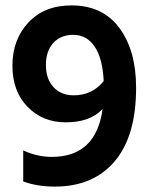

<svg xmlns="http://www.w3.org/2000/svg" viewBox="-20 -683 562 711"><path d="M253 -330Q322 -330 364 -383Q360 -467 330.5 -510.5Q301 -554 251 -554Q205 -554 177.5 -524Q150 -494 150 -442Q150 -391 178 -360.5Q206 -330 253 -330ZM484 -358Q484 -179 404.5 -85.5Q325 8 183 8Q118 8 66 -11V-126Q118 -102 172 -102Q336 -102 360 -280Q315 -230 223 -230Q138 -230 82 -287.5Q26 -345 26 -440Q26 -536 85 -599.5Q144 -663 245 -663Q360 -663 422 -579.5Q484 -496 484 -358Z"/></svg>

Font: Hind Siliguri SemiBold
Style: Regular
Weight: 600
Designer: Jyotish Sonowal
Foundry: Indian Type Foundry
Version: Version 1.001;PS 1.0;hotconv 1.0.86;makeotf.lib2.5.63406; tt